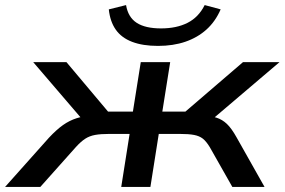

<svg xmlns="http://www.w3.org/2000/svg" viewBox="-61 -737 1122 757"><path d="M-41 0 132 -194Q162 -226 187.5 -244Q213 -262 241.5 -271Q270 -280 307 -283L280 -247L70 -492H201L365 -297H463L494 -492H610L579 -297H670L897 -492H1041L753 -247L737 -283Q770 -280 792.5 -273Q815 -266 833.5 -248.5Q852 -231 872 -195L982 0H855L766 -157Q752 -180 738.5 -190.5Q725 -201 704 -205Q683 -209 647 -209H565L532 0H417L450 -209H370Q336 -209 314 -205Q292 -201 275 -190Q258 -179 238 -157L98 0ZM562 -556Q502 -556 460 -572Q418 -588 395.5 -620Q373 -652 368 -700L436 -717Q444 -669 478 -647Q512 -625 574 -625Q635 -625 678.5 -647Q722 -669 746 -717L809 -700Q788 -652 753 -620.5Q718 -589 670 -572.5Q622 -556 562 -556Z"/></svg>

Font: Nunito Sans 10pt Expanded SemiBold
Style: Italic
Weight: 600
Width: 7
Italic angle: -9°
Designer: Vernon Adams
Foundry: Vernon Adams
Version: Version 3.101;gftools[0.9.27]